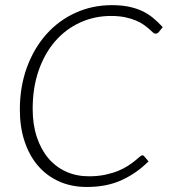

<svg xmlns="http://www.w3.org/2000/svg" viewBox="-20 -736 672 764"><path d="M333.5 -34.5Q370 -34.5 399 -40.8Q428 -47 450.5 -56.2Q473 -65.5 489.2 -76.2Q505.5 -87 517 -96.2Q528.5 -105.5 535.5 -111.8Q542.5 -118 546.5 -118Q551 -118 553 -115L571 -94Q525 -47.5 465.2 -19.8Q405.5 8 325.5 8Q264.5 8 215.2 -14Q166 -36 131.2 -76.5Q96.5 -117 77.8 -173.5Q59 -230 59 -299Q59 -391.5 87.2 -468.2Q115.5 -545 164.8 -600Q214 -655 280.8 -685.2Q347.5 -715.5 425 -715.5Q461.5 -715.5 490.5 -709.8Q519.5 -704 543.8 -693Q568 -682 588.2 -665.5Q608.5 -649 627.5 -628L611.5 -608Q606 -602 598.5 -602Q594 -602 588.2 -607.2Q582.5 -612.5 573.8 -620.2Q565 -628 552.2 -637.2Q539.5 -646.5 521.2 -654.2Q503 -662 478.5 -667.2Q454 -672.5 422 -672.5Q356 -672.5 299 -646.5Q242 -620.5 200 -572.5Q158 -524.5 134 -456Q110 -387.5 110 -302.5Q110 -240.5 126.5 -190.8Q143 -141 172.5 -106.2Q202 -71.5 243 -53Q284 -34.5 333.5 -34.5Z"/></svg>

Font: Lato Light
Style: Italic
Weight: 300
Italic angle: -7°
Designer: Lukasz Dziedzic
Foundry: tyPoland Lukasz Dziedzic
Version: Version 2.007; 2014-02-27